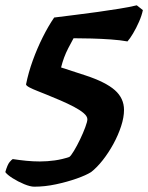

<svg xmlns="http://www.w3.org/2000/svg" viewBox="-75 -598 558 723"><path d="M54 105Q39 105 16 95.5Q-7 86 -27.5 73Q-48 60 -55 50Q-47 22 -39 12.5Q-31 3 -27 1Q-1 5 24.5 7.5Q50 10 75 10Q103 10 131.5 6Q160 2 186 -7Q192 -11 203.5 -30Q215 -49 226.5 -73Q238 -97 246 -118.5Q254 -140 254 -149Q254 -160 240 -172Q226 -184 203 -196Q180 -208 153.5 -219.5Q127 -231 102 -241Q85 -248 67 -255Q49 -262 36.5 -268.5Q24 -275 23 -280Q32 -325 48.5 -370.5Q65 -416 86 -458Q107 -500 129 -532Q167 -537 209 -542Q251 -547 293 -553Q335 -559 373 -565Q411 -571 440 -578L463 -560Q459 -540 448.5 -516Q438 -492 426 -472Q414 -452 405 -442Q378 -447 342 -449.5Q306 -452 269 -453Q232 -454 202 -454Q191 -434 182 -416.5Q173 -399 166.5 -381.5Q160 -364 155 -344L247 -314Q323 -289 357.5 -258.5Q392 -228 392 -184Q392 -156 381 -122.5Q370 -89 352 -56Q334 -23 312 5Q290 33 268 50Q249 62 213.5 74.5Q178 87 136 96Q94 105 54 105Z"/></svg>

Font: Texturina 12pt Black
Style: Italic
Weight: 900
Italic angle: -11°
Designer: Guillermo Torres Carreño
Foundry: Omnibus-Type
Version: Version 1.002